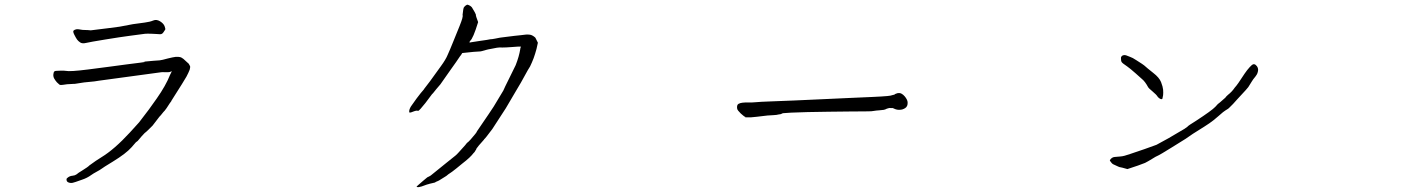

<svg xmlns="http://www.w3.org/2000/svg" viewBox="-20 -772 6040 819"><path d="M598.6 -627.9Q569.3 -624 532.2 -619.1Q495.1 -614.3 429.2 -603.5Q363.3 -592.8 347.2 -588.9Q331.1 -585 322.3 -590.8Q313.5 -596.7 308.6 -603.5Q303.7 -610.4 296.9 -624Q290 -637.7 293.9 -641.6Q297.9 -645.5 305.2 -647Q312.5 -648.4 332 -644.5Q362.3 -643.6 367.2 -642.6Q379.9 -643.6 438.5 -651.4Q483.4 -657.2 490.2 -658.2Q516.6 -663.1 546.9 -668.9Q575.2 -672.9 597.7 -675.8Q620.1 -678.7 633.8 -684.6Q647.5 -690.4 662.6 -681.2Q677.7 -671.9 682.1 -660.2Q686.5 -648.4 684.6 -645.5Q682.6 -642.6 677.2 -634.3Q671.9 -626 663.1 -626Q654.3 -626 646.5 -627Q630.9 -627.9 629.9 -627.9Q606.4 -628.9 598.6 -627.9ZM755.9 -413.1Q735.4 -380.9 720.7 -357.4Q710.9 -341.8 710.9 -341.8V-340.8Q708 -337.9 690.4 -310.5Q680.7 -296.9 677.7 -294.9L676.8 -293.9Q663.1 -276.4 660.2 -274.4Q660.2 -274.4 630.9 -236.3Q628.9 -234.4 613.3 -218.8Q604.5 -210 596.7 -204.1Q585.9 -193.4 567.4 -170.9Q564.5 -168 559.6 -165L541 -143.6Q517.6 -117.2 461.9 -83Q417 -55.7 414.1 -52.7Q406.2 -46.9 391.6 -39.1Q377 -31.2 369.1 -25.4Q351.6 -12.7 331.1 -5.9Q295.9 6.8 290 7.8Q280.3 9.8 271.5 5.9Q263.7 2.9 263.7 -6.8Q263.7 -11.7 270.5 -15.6Q278.3 -21.5 290 -22.5Q299.8 -23.4 306.6 -28.3Q314.5 -35.2 328.1 -43Q356.4 -60.5 361.3 -66.4Q364.3 -69.3 388.7 -85.9Q400.4 -93.8 413.1 -101.6Q467.8 -134.8 534.2 -207L573.2 -250Q619.1 -308.6 648.4 -351.6Q687.5 -407.2 705.1 -452.1Q707 -457 710 -461.9L712.9 -468.8L707 -465.8Q703.1 -463.9 693.4 -463.9Q682.6 -463.9 681.6 -463.9Q675.8 -464.8 668 -463.9L401.4 -427.7Q384.8 -424.8 382.8 -424.8Q334 -420.9 303.7 -415Q300.8 -414.1 292 -414.1Q261.7 -413.1 249 -410.2Q238.3 -408.2 233.4 -411.1Q229.5 -414.1 222.7 -420.9Q215.8 -428.7 210.9 -437.5Q205.1 -448.2 209 -461.9Q210 -468.8 218.8 -469.7Q219.7 -469.7 241.2 -470.7Q255.9 -470.7 260.7 -469.7Q278.3 -465.8 355.5 -475.6Q424.8 -484.4 453.1 -488.3Q481.4 -492.2 518.6 -497.1Q555.7 -502 580.1 -504.9L599.6 -507.8L591.8 -508.8Q642.6 -513.7 661.1 -514.6Q670.9 -515.6 695.3 -522.5Q718.8 -528.3 728.5 -529.3Q741.2 -530.3 749 -528.3Q753.9 -527.3 762.7 -520.5Q766.6 -517.6 774.4 -509.8Q780.3 -503.9 785.2 -500Q790 -492.2 791 -489.3Q792 -485.4 789.1 -474.6Q788.1 -470.7 783.2 -460.9Q778.3 -451.2 775.4 -445.3Q772.5 -440.4 755.9 -413.1Z M2080.1 -221.7Q2048.8 -179.7 2044.9 -177.7V-176.8Q2016.6 -145.5 2012.7 -138.7Q2010.7 -131.8 2007.8 -129.9V-128.9Q2003.9 -122.1 2000 -119.1Q1986.3 -100.6 1953.1 -75.2Q1938.5 -62.5 1926.8 -53.7Q1915 -44.9 1909.2 -40Q1903.3 -35.2 1902.3 -35.2Q1892.6 -29.3 1883.8 -21.5L1852.5 -2Q1848.6 0 1841.8 2.9H1840.8Q1835 7.8 1830.1 7.8Q1819.3 9.8 1813.5 11.7Q1805.7 14.6 1803.7 14.6H1802.7Q1801.8 14.6 1778.3 23.4Q1762.7 28.3 1758.8 25.4Q1757.8 24.4 1756.8 23.4Q1758.8 22.5 1761.2 20Q1763.7 17.6 1763.7 17.6Q1766.6 15.6 1785.2 -1Q1800.8 -13.7 1802.7 -15.6Q1811.5 -19.5 1817.4 -23.4L1883.8 -77.1Q1918.9 -105.5 1922.9 -108.4Q1929.7 -114.3 1937.5 -123Q1962.9 -151.4 1963.9 -152.3Q1969.7 -160.2 1971.7 -162.1Q1977.5 -166 1987.3 -176.8Q2013.7 -207 2013.7 -210Q2013.7 -210.9 2014.6 -211.9Q2078.1 -304.7 2085.9 -317.4L2127 -385.7Q2131.8 -397.5 2151.4 -436.5Q2178.7 -491.2 2179.7 -494.1Q2194.3 -531.2 2199.2 -562.5Q2199.2 -566.4 2201.2 -570.3L2202.1 -573.2H2198.2Q2194.3 -573.2 2189.5 -573.2Q2185.5 -573.2 2163.1 -571.3Q2137.7 -569.3 2123 -569.3Q2111.3 -570.3 2099.6 -568.4Q2085.9 -565.4 2074.2 -563.5Q2061.5 -561.5 2051.8 -558.6Q2032.2 -552.7 2029.3 -552.7Q2014.6 -551.8 2000 -550.8L1953.1 -545.9H1952.1L1951.2 -544.9Q1946.3 -536.1 1942.4 -532.2Q1927.7 -509.8 1902.3 -474.6Q1861.3 -417 1858.4 -412.1Q1852.5 -405.3 1841.3 -392.1Q1830.1 -378.9 1825.2 -372.1H1824.2Q1820.3 -366.2 1794.9 -333Q1769.5 -300.8 1763.7 -298.8Q1757.8 -301.8 1745.1 -296.9Q1731.4 -291 1727.5 -292Q1724.6 -292 1725.6 -299.8Q1727.5 -311.5 1737.3 -324.2Q1752.9 -345.7 1756.8 -351.6Q1776.4 -377.9 1788.1 -390.6Q1788.1 -390.6 1789.1 -392.6L1814.5 -425.8L1860.4 -489.3Q1881.8 -518.6 1889.6 -538.1Q1889.6 -538.1 1889.6 -539.1V-538.1Q1899.4 -559.6 1913.1 -593.8Q1934.6 -646.5 1940.4 -661.1Q1957 -702.1 1953.1 -708Q1953.1 -711.9 1956.1 -731.4Q1957 -737.3 1958 -739.3Q1960.9 -744.1 1965.8 -748Q1972.7 -752.9 1974.6 -752Q1987.3 -748 1993.2 -740.2Q2008.8 -714.8 2009.8 -710Q2008.8 -705.1 2019.5 -677.7Q1998 -607.4 1985.4 -597.7Q1983.4 -595.7 1983.4 -593.8L1982.4 -590.8H1985.4L1990.2 -591.8L2028.3 -597.7Q2063.5 -602.5 2071.3 -604.5Q2078.1 -604.5 2092.8 -607.4Q2116.2 -612.3 2120.1 -612.3Q2167 -618.2 2174.8 -619.1Q2180.7 -620.1 2203.1 -622.1Q2225.6 -626 2240.2 -624Q2250 -623 2262.7 -612.3Q2263.7 -611.3 2264.6 -609.4L2274.4 -589.8Q2271.5 -575.2 2268.6 -563.5Q2265.6 -551.8 2262.7 -543Q2256.8 -523.4 2249 -505.9Q2242.2 -488.3 2231.4 -472.7Q2212.9 -440.4 2211.9 -437.5Q2210 -432.6 2176.8 -377Q2138.7 -312.5 2137.7 -310.5Q2127.9 -295.9 2108.9 -266.1Q2089.8 -236.3 2080.1 -221.7Z M3159.2 -271.5V-273.4Q3155.3 -274.4 3149.9 -279.3Q3144.5 -284.2 3139.6 -288.1Q3133.8 -293.9 3128.9 -299.8Q3124 -305.7 3124 -311.5Q3123 -325.2 3130.4 -329.1Q3137.7 -333 3147.5 -334L3161.1 -335H3188.5L3202.1 -335.9Q3222.7 -337.9 3266.6 -339.4Q3310.5 -340.8 3366.2 -343.3Q3421.9 -345.7 3483.4 -348.6Q3544.9 -351.6 3600.6 -354Q3656.2 -356.4 3700.7 -358.4Q3745.1 -360.4 3764.6 -362.3Q3779.3 -363.3 3790 -367.2Q3792 -367.2 3793 -367.7Q3793.9 -368.2 3794.9 -368.2Q3798.8 -372.1 3801.8 -372.1Q3806.6 -375 3813.5 -375Q3819.3 -376 3826.2 -372.1Q3833 -368.2 3838.9 -361.3Q3844.7 -354.5 3848.1 -347.7Q3851.6 -340.8 3851.6 -335Q3852.5 -318.4 3841.3 -311Q3830.1 -303.7 3818.4 -303.7Q3807.6 -302.7 3795.9 -307.6Q3793 -309.6 3790 -310.1Q3787.1 -310.5 3786.1 -311.5Q3783.2 -310.5 3780.3 -311Q3777.3 -311.5 3775.4 -311.5Q3772.5 -311.5 3770 -310.5Q3767.6 -309.6 3763.7 -308.6Q3762.7 -307.6 3761.2 -307.6Q3759.8 -307.6 3757.8 -305.7Q3755.9 -305.7 3754.4 -305.2Q3752.9 -304.7 3752 -303.7Q3740.2 -301.8 3729.5 -301.3Q3718.8 -300.8 3707 -298.8Q3702.1 -296.9 3672.9 -296.9Q3643.6 -296.9 3602.5 -296.4Q3561.5 -295.9 3513.7 -295.4Q3465.8 -294.9 3424.8 -293.9Q3383.8 -293 3354.5 -291.5Q3325.2 -290 3319.3 -289.1Q3315.4 -287.1 3311.5 -285.6Q3307.6 -284.2 3303.7 -284.2Q3292 -281.2 3278.8 -280.8Q3265.6 -280.3 3253.9 -279.3Q3232.4 -277.3 3208 -273.9Q3183.6 -270.5 3162.1 -271.5Z M5319.3 -423.8 5304.7 -400.4Q5297.9 -392.6 5293.9 -387.7Q5260.7 -352.5 5257.8 -348.6Q5239.3 -327.1 5223.6 -312.5Q5218.8 -307.6 5214.8 -305.7Q5210.9 -303.7 5207 -300.8Q5202.1 -298.8 5175.8 -275.4Q5157.2 -258.8 5138.7 -246.1Q5130.9 -240.2 5068.4 -201.2Q5043.9 -184.6 5037.1 -179.7Q5028.3 -173.8 4977.5 -142.6Q4926.8 -111.3 4923.8 -110.4Q4908.2 -103.5 4893.6 -93.8Q4877.9 -84 4864.3 -77.1Q4840.8 -67.4 4789.1 -50.8Q4761.7 -58.6 4758.8 -58.6Q4756.8 -57.6 4728.5 -71.3Q4722.7 -74.2 4714.8 -85.9Q4712.9 -88.9 4718.3 -94.2Q4723.6 -99.6 4727.5 -100.6Q4728.5 -101.6 4735.4 -102.5Q4748 -103.5 4758.8 -104.5Q4774.4 -105.5 4800.8 -115.2Q4804.7 -116.2 4861.3 -135.7Q4911.1 -153.3 4913.1 -154.3L4964.8 -182.6Q5008.8 -209 5014.6 -211.9Q5036.1 -223.6 5044.9 -231.4Q5045.9 -232.4 5046.4 -232.4Q5046.9 -232.4 5047.9 -234.4Q5047.9 -235.4 5082 -256.8Q5149.4 -300.8 5164.1 -316.4Q5170.9 -324.2 5174.8 -328.1Q5175.8 -329.1 5183.6 -335Q5206.1 -355.5 5207 -355.5Q5208 -358.4 5217.8 -367.2Q5235.4 -380.9 5247.1 -398.4Q5257.8 -409.2 5289.1 -458Q5294.9 -466.8 5299.8 -472.7Q5312.5 -488.3 5317.4 -492.2Q5324.2 -499 5330.1 -498Q5335.9 -497.1 5341.8 -489.3Q5346.7 -482.4 5346.7 -474.6Q5346.7 -468.8 5343.8 -460Q5341.8 -454.1 5335 -445.3Q5324.2 -432.6 5319.3 -423.8ZM4850.6 -435.5Q4847.7 -438.5 4823.7 -459.5Q4799.8 -480.5 4788.6 -488.3Q4777.3 -496.1 4771.5 -500.5Q4765.6 -504.9 4763.7 -508.8Q4761.7 -512.7 4761.7 -522.5Q4760.7 -527.3 4763.7 -531.2Q4768.6 -536.1 4770.5 -536.1Q4777.3 -538.1 4783.2 -536.1Q4791 -533.2 4800.8 -529.3Q4810.5 -526.4 4828.1 -514.6Q4857.4 -496.1 4860.4 -493.2Q4872.1 -482.4 4899.4 -460.9Q4924.8 -441.4 4932.6 -421.9Q4940.4 -401.4 4941.4 -389.6Q4942.4 -376 4941.4 -366.2Q4939.5 -356.4 4938.5 -351.6Q4937.5 -347.7 4930.7 -349.6Q4923.8 -352.5 4918.9 -358.4Q4913.1 -368.2 4896.5 -381.8Q4877.9 -397.5 4877.9 -399.4Q4864.3 -424.8 4850.6 -435.5Z"/></svg>

Font: ToneOZ-Zhuyin-Tsuipita-TC
Style: Regular
Weight: 400
Designer: ÂÆ£ÂøóÂáåJeffrey Xuan(jeffreyx@gmail.com, ToneOZ.com) ÈòøÂù§(cjkFonts)
Foundry: ToneOZ
Version: Version 0.240710